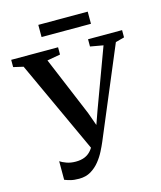

<svg xmlns="http://www.w3.org/2000/svg" viewBox="-147 -990 918 1098"><g transform="rotate(-15 312.0 -441.0)"><path d="M184 14.5Q153.5 14.5 133.8 9.2Q114 4 99 -2V-112Q112.5 -102.5 136.5 -93.8Q160.5 -85 191 -85Q221 -85 243.2 -94Q265.5 -103 281.8 -121.8Q298 -140.5 309.5 -168.5L306.5 -114L42.5 -686.5L-16 -700V-743H261.5V-700L183.5 -686L330 -335.5L374 -212.5L342 -212L386 -336L515.5 -686.5L439 -700V-743H640.5V-700L588.5 -686L365.5 -155Q356 -132.5 341.2 -103.5Q326.5 -74.5 305 -47.8Q283.5 -21 253.8 -3.2Q224 14.5 184 14.5ZM478 -896V-824H185.5V-896Z"/></g></svg>

Font: Merriweather 60pt SemiBold
Style: Regular
Weight: 600
Version: Version 2.100